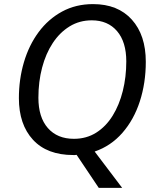

<svg xmlns="http://www.w3.org/2000/svg" viewBox="-20 -745 761 935"><path d="M461 170 353 9Q348 10 344.5 10Q341 10 337 10Q209 10 140.5 -64.5Q72 -139 72 -267Q72 -359 96.5 -442Q121 -525 168 -588.5Q215 -652 282 -688.5Q349 -725 433 -725Q554 -725 622 -649.5Q690 -574 690 -444Q690 -341 661 -251.5Q632 -162 576 -98Q520 -34 441 -7L575 170ZM340 -69Q401 -69 448.5 -99Q496 -129 528.5 -181.5Q561 -234 578 -302Q595 -370 595 -446Q595 -541 550 -593.5Q505 -646 427 -646Q367 -646 319 -616.5Q271 -587 237 -535.5Q203 -484 185 -415.5Q167 -347 167 -269Q167 -174 213 -121.5Q259 -69 340 -69Z"/></svg>

Font: BC Sans
Style: Italic
Weight: 400
Italic angle: -12°
Designer: Monotype Design Team
Designer: Province of B.C.
Foundry: Monotype Imaging Inc.
Version: Version 2.000;GOOG;noto-source:20170915:90ef993387c0